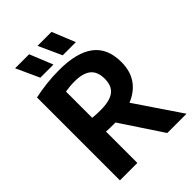

<svg xmlns="http://www.w3.org/2000/svg" viewBox="-268 -1068 1188 1188"><g transform="rotate(-45 325.5 -474.5)"><path d="M61 0V-725.5Q109 -736 163.8 -742.5Q218.5 -749 278 -749Q431.5 -749 508.5 -690.5Q585.5 -632 585.5 -511.5Q585.5 -432 548 -378.5Q510.5 -325 442.5 -298L644 0H475.5L295 -272.5Q290 -272.5 285 -272.5Q263.5 -272.5 247 -273Q230.5 -273.5 213.5 -274.5V0ZM286 -391.5Q363.5 -391.5 401.5 -419.5Q439.5 -447.5 439.5 -511Q439.5 -573.5 403.8 -602.5Q368 -631.5 295.5 -631.5Q271 -631.5 251.5 -629.5Q232 -627.5 213.5 -624.5V-395Q232.5 -393 249 -392.2Q265.5 -391.5 286 -391.5ZM358 -797.5 289 -949H411.5L473 -797.5ZM162 -797.5 93 -949H215.5L277 -797.5Z"/></g></svg>

Font: Encode Sans SemiCondensed SemiCondensed
Style: Bold
Weight: 700
Width: 4
Designer: Multiple Designers
Foundry: Impallari Type
Version: Version 3.000; ttfautohint (v1.8.3) -l 8 -r 50 -G 200 -x 14 